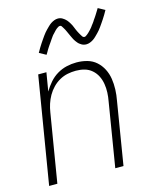

<svg xmlns="http://www.w3.org/2000/svg" viewBox="-113 -826 726 903"><g transform="rotate(-15 250.0 -375.0)"><path d="M13 0 99 -520H139L124 -430Q137 -452 154 -471.5Q171 -491 193 -504Q215 -517 239 -522.5Q263 -528 287 -528Q314 -528 339 -521Q364 -514 382.5 -497.5Q401 -481 412.5 -458.5Q424 -436 428 -410.5Q432 -385 431 -358Q430 -331 425 -305L375 0H335L386 -311Q390 -332 391 -353.5Q392 -375 388.5 -396Q385 -417 376 -435Q367 -453 351.5 -466.5Q336 -480 316 -485.5Q296 -491 274 -491Q254 -491 234 -487Q214 -483 195 -472.5Q176 -462 160.5 -446Q145 -430 134.5 -411.5Q124 -393 117.5 -373Q111 -353 108 -333L53 0ZM355 -598Q349 -598 343 -599.5Q337 -601 332 -604Q327 -607 322.5 -610.5Q318 -614 314.5 -618.5Q311 -623 307.5 -627.5Q304 -632 301.5 -637Q299 -642 296.5 -647Q294 -652 291.5 -657.5Q289 -663 286.5 -668.5Q284 -674 281.5 -679.5Q279 -685 276.5 -690Q274 -695 271 -699.5Q268 -704 265 -709Q262 -714 256 -714Q252 -714 248 -711.5Q244 -709 240.5 -706.5Q237 -704 233.5 -700.5Q230 -697 226 -692.5Q222 -688 220.5 -686.5Q219 -685 216.5 -682.5Q214 -680 212 -677Q210 -674 207.5 -670.5Q205 -667 202.5 -663.5Q200 -660 197.5 -656Q195 -652 192 -648Q189 -644 186 -639.5Q183 -635 180 -630.5Q177 -626 174 -621Q171 -616 168 -610.5Q165 -605 161 -599L128 -617Q134 -628 140 -638Q146 -648 152 -657Q158 -666 163.5 -674Q169 -682 174 -689Q179 -696 184 -702Q189 -708 194 -713Q199 -718 206.5 -725.5Q214 -733 221.5 -738Q229 -743 238 -746.5Q247 -750 256 -750Q262 -750 267.5 -748.5Q273 -747 278 -744Q283 -741 287.5 -737.5Q292 -734 296 -729.5Q300 -725 303 -720.5Q306 -716 309 -711Q312 -706 314.5 -701Q317 -696 319 -690.5Q321 -685 323.5 -679.5Q326 -674 328.5 -668.5Q331 -663 334 -658Q337 -653 339.5 -648.5Q342 -644 345.5 -639Q349 -634 355 -634Q359 -634 362.5 -636.5Q366 -639 369.5 -641.5Q373 -644 376.5 -647.5Q380 -651 384.5 -655.5Q389 -660 390 -661.5Q391 -663 393.5 -665.5Q396 -668 398 -671Q400 -674 402.5 -677.5Q405 -681 408 -684.5Q411 -688 413.5 -692Q416 -696 418.5 -700Q421 -704 424.5 -708.5Q428 -713 430.5 -717.5Q433 -722 436.5 -727Q440 -732 443 -737.5Q446 -743 450 -749L483 -731Q477 -720 471 -710Q465 -700 459 -691Q453 -682 447.5 -674Q442 -666 437 -659Q432 -652 427 -646Q422 -640 417 -635Q412 -630 404.5 -622.5Q397 -615 389.5 -610Q382 -605 373 -601.5Q364 -598 355 -598Z"/></g></svg>

Font: Iosevka Term Curly Extralight
Style: Italic
Weight: 200
Italic angle: -9°
Designer: Belleve Invis
Foundry: Belleve Invis
Version: Version 32.3.0